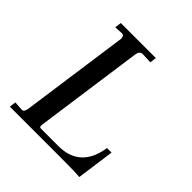

<svg xmlns="http://www.w3.org/2000/svg" viewBox="-167 -713 833 833"><g transform="rotate(45 249.0 -297.0)"><path d="M326 0H18L22 -30L65 -27Q77 -27 81 -49L151 -548V-552Q151 -560 147.5 -564.5Q144 -569 137 -569L98 -567L102 -597H317L313 -567L264 -569Q256 -569 250.5 -563.5Q245 -558 243 -548L172 -41V-38Q172 -28 180 -28H289Q355 -28 394 -64.5Q433 -101 443 -171H471L447 3Q428 0 326 0Z"/></g></svg>

Font: Unna
Style: Italic
Weight: 400
Italic angle: -8.05°
Designer: Jorge de Buen Unna
Foundry: Omnibus-Type
Version: Version 2.008